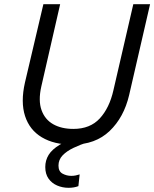

<svg xmlns="http://www.w3.org/2000/svg" viewBox="-20 -680 736 916"><path d="M325 10Q238 10 179.5 -25Q121 -60 99.5 -126.5Q78 -193 99 -286L187 -660H267L177 -267Q162 -200 178 -155Q194 -110 233.5 -87.5Q273 -65 330 -65Q410 -65 456 -115Q502 -165 521 -249L616 -660H696L596 -226Q571 -120 503 -55Q435 10 325 10ZM307 216Q278 216 252.5 205Q227 194 211.5 172Q196 150 196 117Q196 85 212 59Q228 33 265 10.5Q302 -12 363 -32L400 -2Q363 10 330.5 25.5Q298 41 278.5 61.5Q259 82 259 110Q259 138 278.5 148.5Q298 159 320 159Q332 159 341 157Q350 155 360 152L354 208Q344 212 332 214Q320 216 307 216Z"/></svg>

Font: Work Sans
Style: Italic
Weight: 400
Italic angle: -13°
Designer: Wei Huang
Foundry: Wei Huang
Version: Version 2.012